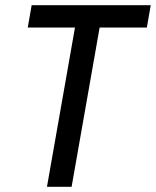

<svg xmlns="http://www.w3.org/2000/svg" viewBox="-20 -720 601 740"><path d="M269 -614H87L102 -700H561L546 -614H364L256 0H161Z"/></svg>

Font: Cabin
Style: Italic
Weight: 400
Italic angle: -7°
Designer: Pablo Impallari
Foundry: Pablo Impallari. http://www.impallari.com Igino Marini. http://www.ikern.com
Version: Version 2.200